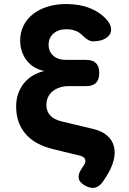

<svg xmlns="http://www.w3.org/2000/svg" viewBox="-20 -760 640 952"><path d="M385 -588Q372 -601 352.5 -608Q333 -615 309 -615Q270 -615 245.5 -594Q221 -573 221 -538Q221 -505 244 -484Q267 -463 309 -463H407Q440 -463 456 -447Q472 -431 472 -398Q472 -365 456 -349Q440 -333 407 -333H320Q296 -333 275.5 -326Q255 -319 240.5 -307Q226 -295 218 -278Q210 -261 210 -240Q210 -208 229 -187.5Q248 -167 286 -158L444 -120Q486 -110 511.5 -87.5Q537 -65 545 -34Q553 -3 543.5 35Q534 73 507 115L492 138Q475 164 453 170Q431 176 403 161Q375 146 370.5 125.5Q366 105 383 79L396 59Q407 43 402 30Q397 17 377 12L245 -20Q153 -42 106.5 -96.5Q60 -151 60 -232Q60 -266 70 -295Q80 -324 98.5 -347Q117 -370 143 -385.5Q169 -401 200 -408Q173 -413 150.5 -426.5Q128 -440 112.5 -460Q97 -480 88.5 -505.5Q80 -531 80 -559Q80 -599 96.5 -632.5Q113 -666 143.5 -690Q174 -714 216 -727Q258 -740 309 -740Q375 -740 427 -719Q479 -698 511 -660Q528 -640 530.5 -621Q533 -602 523 -587.5Q513 -573 492 -564Q471 -555 440 -555Q429 -555 415.5 -563Q402 -571 385 -588Z"/></svg>

Font: Maple Mono NL ExtraBold
Style: Regular
Weight: 800
Monospace: yes
Designer: subframe7536
Version: Version 7.000